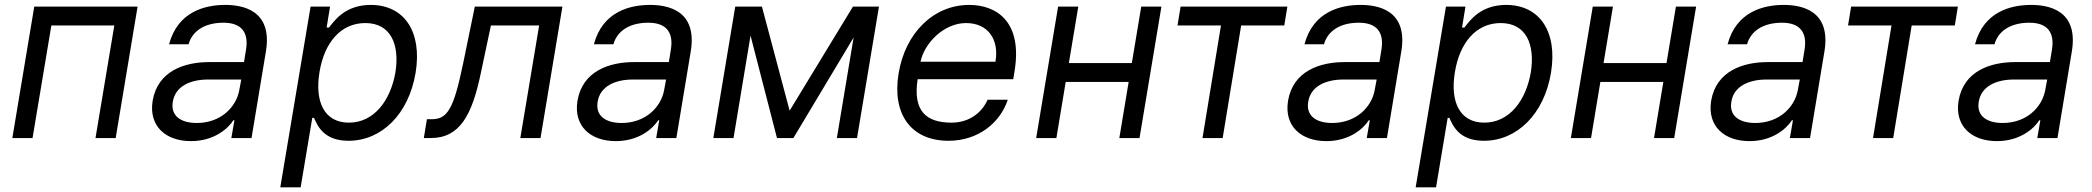

<svg xmlns="http://www.w3.org/2000/svg" viewBox="-20 -573 8683 797"><path d="M31.2 0H115.1L193.2 -467.3H454.5L376.4 0H460.2L551.1 -545.5H122.2Z M772.7 12.8C867.9 12.8 926.1 -38.4 948.9 -73.9H953.1L940.3 0H1024.1L1083.8 -359.4C1112.6 -532.7 984.4 -552.6 914.8 -552.6C832.4 -552.6 718 -525.6 681.8 -389.2H762.8C777.7 -443.2 828.1 -478.7 907.7 -478.7C984.4 -478.7 1012.4 -436.4 1001.4 -367.9L992.9 -315.3H848.7C747.9 -315.3 634.9 -279.8 613.6 -154.8C596.6 -48.3 669 12.8 772.7 12.8ZM697.4 -150.6C707.4 -214.5 769.2 -242.9 843.8 -242.9H981.5L973 -197.4C959.9 -128.2 896.3 -62.5 796.9 -62.5C730.1 -62.5 687.5 -92.3 697.4 -150.6Z M1143.5 204.5H1228L1276.3 -83.8H1283.4C1297.2 -54 1321.4 11.4 1426.8 11.4C1562.9 11.4 1676.5 -98 1705.3 -271.3C1733.3 -443.2 1656.6 -552.6 1519.2 -552.6C1412.3 -552.6 1368.3 -487.2 1345.9 -458.8H1335.9L1350.1 -545.5H1269.2ZM1306.1 -272.7C1325.6 -394.9 1393.8 -477.3 1496.4 -477.3C1602.6 -477.3 1639.6 -387.8 1621.4 -272.7C1601.2 -156.2 1533 -63.9 1428.3 -63.9C1327.1 -63.9 1285.9 -149.1 1306.1 -272.7Z M1739.3 0H1767.8C1888.5 0 1939.6 -93.8 1976.6 -272.7L2017.8 -467.3H2218L2139.9 0H2223.7L2314.6 -545.5H1951L1901.3 -304C1862.9 -120.7 1837.4 -78.1 1772 -78.1H1752.1Z M2536.2 12.8C2631.4 12.8 2689.6 -38.4 2712.4 -73.9H2716.6L2703.8 0H2787.6L2847.3 -359.4C2876.1 -532.7 2747.9 -552.6 2678.3 -552.6C2595.9 -552.6 2481.5 -525.6 2445.3 -389.2H2526.3C2541.2 -443.2 2591.6 -478.7 2671.2 -478.7C2747.9 -478.7 2775.9 -436.4 2764.9 -367.9L2756.4 -315.3H2612.2C2511.4 -315.3 2398.4 -279.8 2377.1 -154.8C2360.1 -48.3 2432.5 12.8 2536.2 12.8ZM2460.9 -150.6C2470.9 -214.5 2532.7 -242.9 2607.2 -242.9H2745L2736.5 -197.4C2723.4 -128.2 2659.8 -62.5 2560.4 -62.5C2493.6 -62.5 2451 -92.3 2460.9 -150.6Z M3257.8 -113.6 3142.8 -545.5H3032L2941.1 0H3024.9L3095.5 -425.1L3205.3 0H3273.4L3523.4 -417.3L3453.8 0H3537.6L3628.6 -545.5H3520.6Z M3917.6 11.4C4039.4 11.4 4131.7 -62.5 4163.4 -159.1H4079.5C4053.6 -99.4 3996.8 -63.9 3930.4 -63.9C3825.3 -63.9 3768.8 -110.8 3789.1 -244.3H4186.1L4191.8 -279.8C4224.4 -483.3 4116.8 -552.6 4002.8 -552.6C3855.5 -552.6 3737.6 -436.1 3710.2 -268.5C3682.2 -100.9 3760.3 11.4 3917.6 11.4ZM3801.1 -316.8C3817.1 -394.2 3898.4 -477.3 3990.1 -477.3C4081.3 -477.3 4128.2 -409.1 4112.2 -316.8Z M4456 -545.5H4372.2L4281.2 0H4365.1L4403.8 -233H4665.1L4626.4 0H4710.2L4801.1 -545.5H4717.3L4678.3 -311.1H4416.9Z M4867.9 -467.3H5048.3L4971.6 0H5055.4L5132.1 -467.3H5311.1L5323.9 -545.5H4880.7Z M5485.8 12.8C5581 12.8 5639.2 -38.4 5661.9 -73.9H5666.2L5653.4 0H5737.2L5796.9 -359.4C5825.6 -532.7 5697.4 -552.6 5627.8 -552.6C5545.5 -552.6 5431.1 -525.6 5394.9 -389.2H5475.9C5490.8 -443.2 5541.2 -478.7 5620.7 -478.7C5697.4 -478.7 5725.5 -436.4 5714.5 -367.9L5706 -315.3H5561.8C5460.9 -315.3 5348 -279.8 5326.7 -154.8C5309.7 -48.3 5382.1 12.8 5485.8 12.8ZM5410.5 -150.6C5420.5 -214.5 5482.2 -242.9 5556.8 -242.9H5694.6L5686.1 -197.4C5672.9 -128.2 5609.4 -62.5 5509.9 -62.5C5443.2 -62.5 5400.6 -92.3 5410.5 -150.6Z M5856.5 204.5H5941.1L5989.3 -83.8H5996.4C6010.3 -54 6034.4 11.4 6139.9 11.4C6275.9 11.4 6389.6 -98 6418.3 -271.3C6446.4 -443.2 6369.7 -552.6 6232.2 -552.6C6125.4 -552.6 6081.3 -487.2 6058.9 -458.8H6049L6063.2 -545.5H5982.2ZM6019.2 -272.7C6038.7 -394.9 6106.9 -477.3 6209.5 -477.3C6315.7 -477.3 6352.6 -387.8 6334.5 -272.7C6314.3 -156.2 6246.1 -63.9 6141.3 -63.9C6040.1 -63.9 5998.9 -149.1 6019.2 -272.7Z M6675.4 -545.5H6591.6L6500.7 0H6584.5L6623.2 -233H6884.6L6845.9 0H6929.7L7020.6 -545.5H6936.8L6897.7 -311.1H6636.4Z M7242.2 12.8C7337.4 12.8 7395.6 -38.4 7418.3 -73.9H7422.6L7409.8 0H7493.6L7553.3 -359.4C7582 -532.7 7453.8 -552.6 7384.2 -552.6C7301.8 -552.6 7187.5 -525.6 7151.3 -389.2H7232.2C7247.2 -443.2 7297.6 -478.7 7377.1 -478.7C7453.8 -478.7 7481.9 -436.4 7470.9 -367.9L7462.4 -315.3H7318.2C7217.3 -315.3 7104.4 -279.8 7083.1 -154.8C7066.1 -48.3 7138.5 12.8 7242.2 12.8ZM7166.9 -150.6C7176.8 -214.5 7238.6 -242.9 7313.2 -242.9H7451L7442.5 -197.4C7429.3 -128.2 7365.8 -62.5 7266.3 -62.5C7199.6 -62.5 7157 -92.3 7166.9 -150.6Z M7651.3 -467.3H7831.7L7755 0H7838.8L7915.5 -467.3H8094.5L8107.2 -545.5H7664.1Z M8269.2 12.8C8364.3 12.8 8422.6 -38.4 8445.3 -73.9H8449.6L8436.8 0H8520.6L8580.3 -359.4C8609 -532.7 8480.8 -552.6 8411.2 -552.6C8328.8 -552.6 8214.5 -525.6 8178.3 -389.2H8259.2C8274.1 -443.2 8324.6 -478.7 8404.1 -478.7C8480.8 -478.7 8508.9 -436.4 8497.9 -367.9L8489.3 -315.3H8345.2C8244.3 -315.3 8131.4 -279.8 8110.1 -154.8C8093 -48.3 8165.5 12.8 8269.2 12.8ZM8193.9 -150.6C8203.8 -214.5 8265.6 -242.9 8340.2 -242.9H8478L8469.5 -197.4C8456.3 -128.2 8392.8 -62.5 8293.3 -62.5C8226.6 -62.5 8183.9 -92.3 8193.9 -150.6Z"/></svg>

Font: Margiela Sans
Style: Italic
Weight: 400
Italic angle: -9.39999°
Designer: Stefan Endress, Andreas Faust
Version: Version 1.100;FEAKit 1.0